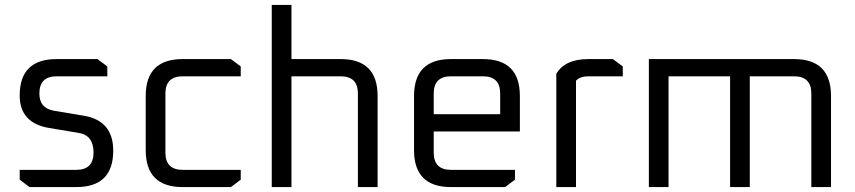

<svg xmlns="http://www.w3.org/2000/svg" viewBox="-20 -760 3472 780"><path d="M60 -30V-70H290Q360 -70 360 -140Q360 -210 300 -220L180 -240Q60 -260 60 -372Q60 -520 210 -520H376L416 -490V-450H210Q140 -450 140 -380Q140 -320 200 -310L320 -290Q440 -270 440 -148Q440 0 290 0H100Z M572 -150V-370Q572 -520 722 -520H918L958 -490V-450H722Q652 -450 652 -380V-140Q652 -70 722 -70H958V-30L918 0H722Q572 0 572 -150Z M1084 0V-740H1164V-520H1364Q1514 -520 1514 -370V0H1434V-380Q1434 -450 1364 -450H1164V0Z M1662 -150V-370Q1662 -520 1812 -520H1942Q2092 -520 2092 -370V-226H1742V-140Q1742 -70 1812 -70H2072V-30L2032 0H1812Q1662 0 1662 -150ZM1742 -296H2012V-380Q2012 -450 1942 -450H1812Q1742 -450 1742 -380Z M2240 0V-460Q2275 -520 2370 -520H2470L2510 -490V-450H2370Q2336 -450 2320 -432V0Z M2616 0V-520H3206Q3356 -520 3356 -370V0H3276V-380Q3276 -450 3206 -450H3026V0H2946V-450H2696V0Z"/></svg>

Font: Oxanium
Style: Regular
Weight: 400
Designer: Severin Meyer
Version: Version 1.001